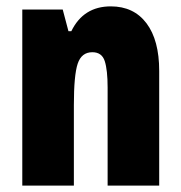

<svg xmlns="http://www.w3.org/2000/svg" viewBox="-20 -583 569 603"><path d="M328 -563Q400 -563 440 -510Q480 -457 480 -360V0H318V-308Q318 -363 309 -391Q300 -419 270 -419Q236 -419 224 -383Q212 -347 212 -253V0H50V-553H177L195 -485H204Q242 -563 328 -563Z"/></svg>

Font: Noto Sans Sinhala UI ExtraCondensed Black
Style: Regular
Weight: 900
Width: 2
Designer: Jelle Bosma - Monotype Design Team
Foundry: Monotype Imaging Inc.
Version: Version 2.006; ttfautohint (v1.8.4.7-5d5b)